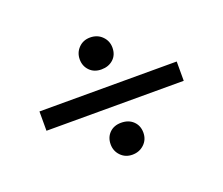

<svg xmlns="http://www.w3.org/2000/svg" viewBox="-82 -690 781 673"><g transform="rotate(-20 309.0 -353.5)"><path d="M565 -389H53V-317H565ZM370 -512Q370 -537 352.5 -554.5Q335 -572 308 -572Q282 -572 265 -554.5Q248 -537 248 -512Q248 -487 264.5 -470Q281 -453 308 -453Q335 -453 352.5 -469Q370 -485 370 -512ZM370 -195Q370 -221 353 -237.5Q336 -254 308 -254Q281 -254 264.5 -237.5Q248 -221 248 -195Q248 -170 265 -152.5Q282 -135 308 -135Q334 -135 352 -152Q370 -169 370 -195Z"/></g></svg>

Font: Geom
Style: Regular
Weight: 400
Version: Version 1.102